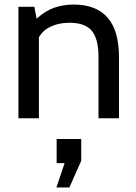

<svg xmlns="http://www.w3.org/2000/svg" viewBox="-20 -520 599 844"><path d="M61 -490H131L141 -438Q180 -473 219.5 -486.5Q259 -500 303 -500Q503 -500 503 -270V0H413V-270Q413 -349 383.5 -384.5Q354 -420 285 -420Q241 -420 205 -404Q169 -388 151 -356V0H61ZM228 304 264 197H229V91H337V187L285 304Z"/></svg>

Font: Cabin
Style: Regular
Weight: 400
Designer: Pablo Impallari
Foundry: Pablo Impallari. http://www.impallari.com Igino Marini. http://www.ikern.com
Version: Version 2.001